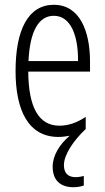

<svg xmlns="http://www.w3.org/2000/svg" viewBox="-20 -562 439 802"><path d="M247 128C247 84 287 25 338 -23V-74C301 -49 265 -37 228 -37C141 -37 99 -115 98 -263H356V-305C356 -432 313 -542 205 -542C98 -542 45 -438 45 -265C45 -102 98 10 224 10C240 10 256 8 271 5C228 42 200 88 200 134C200 191 232 220 287 220C303 220 319 217 330 213V173C323 175 309 178 296 178C264 178 247 161 247 128ZM205 -496C277 -496 307 -410 306 -307H99C105 -435 143 -496 205 -496Z"/></svg>

Font: Noto Sans Lao ExtraCondensed Light
Style: Regular
Weight: 300
Width: 2
Designer: Monotype Design Team
Foundry: Monotype Imaging Inc.
Version: Version 2.003